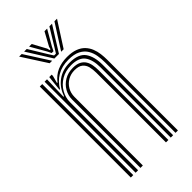

<svg xmlns="http://www.w3.org/2000/svg" viewBox="-238 -831 895 895"><g transform="rotate(-45 209.5 -383.5)"><path d="M350.2 0V-464.8Q350.2 -487 346.5 -509.8Q342.8 -532.5 331.4 -551.6Q320 -570.8 297.6 -582.5Q275.2 -594.2 238.2 -594.2Q194.8 -594.2 163.1 -575.5Q131.5 -556.8 113.5 -524.5H109.8L117.8 -600H133.8V-591.8L123.8 -554.8H127.2Q148.2 -582.5 177.1 -595.1Q206 -607.8 242.2 -607.8Q275 -607.8 297.1 -599.2Q319.2 -590.8 332.9 -576.1Q346.5 -561.5 353.8 -543.2Q361 -525 363.5 -505.2Q366 -485.5 366 -467V0ZM55.5 0V-600H71.5V0ZM119 0V-450Q119 -477.5 132.4 -500.9Q145.8 -524.2 169.9 -538.5Q194 -552.8 226 -552.8Q251 -552.8 266.2 -544.8Q281.5 -536.8 289.5 -523.5Q297.5 -510.2 300.2 -493.9Q303 -477.5 303 -460.5V0H287.2V-459.8Q287.2 -480.8 282.8 -498.9Q278.2 -517 264.6 -528.2Q251 -539.5 224 -539.5Q199 -539.5 178.9 -527.9Q158.8 -516.2 147.1 -496.2Q135.5 -476.2 135.5 -451L134.8 0ZM87.2 0V-600H103L99.8 -488.2H103.5Q118.2 -531.5 152 -556.1Q185.8 -580.8 233.8 -580.5Q290.8 -580.2 312.6 -549.5Q334.5 -518.8 334.5 -464V0H318.8V-462.5Q318.8 -513.2 299 -540.2Q279.2 -567.2 229.5 -567.2Q190.8 -567.2 162.5 -550.1Q134.2 -533 118.9 -506.1Q103.5 -479.2 103.5 -449.2V0ZM86 -766.8H103L181.2 -644.2H164.8ZM119 -766.8H136.2L189.5 -679.5L205 -655.2H217L232.2 -679.5L285.5 -766.8H302.8L226 -644.2H195.8ZM151.8 -766.8H169L205 -700.2L208.2 -687.5H213.8L216.8 -700.2L253.2 -766.8H270.5L227 -691.5L217 -671.2H205L195 -691.5ZM318.8 -766.8H335.8L257 -644.2H240.5Z"/></g></svg>

Font: Big Shoulders Inline Text Thin
Style: Regular
Weight: 400
Version: Version 2.002